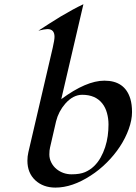

<svg xmlns="http://www.w3.org/2000/svg" viewBox="-20 -853 631 889"><path d="M263.7 -394Q379.4 -479.5 463.4 -479.5Q558.1 -479.5 583.5 -395.5Q591.3 -369.6 591.3 -333.7Q591.3 -297.9 576.2 -255.6Q561 -213.4 534.9 -173.8Q508.8 -134.3 474.1 -99.9Q439.5 -65.4 399.9 -40Q314.5 15.6 236.8 15.6Q180.2 15.6 143.6 -18.1Q106.9 -52.2 106.9 -108.9Q106.9 -128.9 111.3 -147.9L224.1 -631.8Q232.4 -668 232.4 -682.6Q232.4 -718.3 199.7 -718.3Q187 -718.3 157.7 -710.9Q181.2 -726.1 207 -742.9Q232.9 -759.8 259.8 -775.9Q321.3 -812.5 366.2 -833.5ZM453.6 -374Q421.9 -414.1 360.8 -414.1Q318.4 -414.1 282.2 -373Q251 -336.9 239.7 -291.5L211.9 -170.9Q208.5 -157.7 208.5 -137.7Q208.5 -117.7 217.8 -99.9Q227.1 -82 242.2 -69.8Q272.5 -45.9 311.3 -45.9Q350.1 -45.9 373.5 -55.9Q397 -65.9 415 -83.3Q433.1 -100.6 445.8 -123.3Q458.5 -146 466.8 -171.4Q475.1 -196.8 478.8 -223.4Q482.4 -250 482.4 -277.1Q482.4 -304.2 475.3 -329.8Q468.3 -355.5 453.6 -374Z"/></svg>

Font: Fondamento
Style: Italic
Weight: 400
Italic angle: -12°
Version: Version 1.000